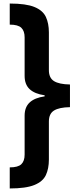

<svg xmlns="http://www.w3.org/2000/svg" viewBox="-20 -820 440 1084"><path d="M35 -800Q127 -800 174.5 -780.5Q222 -761 239 -724.5Q256 -688 256 -637V-424Q256 -380 285 -362Q314 -344 375 -343V-215Q314 -214 285 -196Q256 -178 256 -134V81Q256 132 239 168.5Q222 205 174 224.5Q126 244 35 244V125Q82 125 100.5 107Q119 89 119 53V-167Q119 -215 147.5 -241.5Q176 -268 232 -276V-282Q176 -290 147.5 -316.5Q119 -343 119 -392V-609Q119 -645 100.5 -663Q82 -681 35 -681Z"/></svg>

Font: Noto Sans Malayalam ExtraCondensed ExtraBold
Style: Regular
Weight: 800
Width: 2
Designer: Jelle Bosma - Monotype Design Team
Foundry: Monotype Imaging Inc.
Version: Version 2.104; ttfautohint (v1.8.4.7-5d5b)